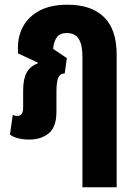

<svg xmlns="http://www.w3.org/2000/svg" viewBox="-20 -581 570 813"><path d="M104 10Q52 10 22 -11L34 -94Q44 -90 53 -90Q78 -90 78 -125V-198Q78 -247 93 -274Q108 -301 139 -312L140 -316L56 -355V-381Q56 -430 79 -471Q102 -512 148.5 -536.5Q195 -561 266 -561Q367 -561 420.5 -508.5Q474 -456 474 -350V212H329V-341Q329 -391 313.5 -416Q298 -441 263 -441Q232 -441 219.5 -421.5Q207 -402 205 -374L263 -335L254 -270Q234 -270 226.5 -251.5Q219 -233 219 -192V-108Q219 -43 186.5 -16.5Q154 10 104 10Z"/></svg>

Font: Noto Sans Thai ExtCond ExtBd
Style: Regular
Weight: 800
Width: 2
Designer: Monotype Design Team
Foundry: Monotype Imaging Inc.
Version: Version 2.002; ttfautohint (v1.8.4.7-5d5b)